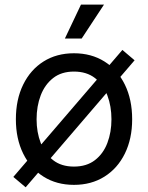

<svg xmlns="http://www.w3.org/2000/svg" viewBox="-20 -773 628 815"><path d="M293.9 11.7Q220.2 11.7 164.8 -23.2Q109.4 -58.1 78.4 -121.1Q47.4 -184.1 47.4 -266.6Q47.4 -350.6 78.4 -413.8Q109.4 -477.1 164.8 -512Q220.2 -546.9 293.9 -546.9Q367.7 -546.9 423.3 -512Q479 -477.1 510 -413.8Q541 -350.6 541 -266.6Q541 -184.1 510 -121.1Q479 -58.1 423.3 -23.2Q367.7 11.7 293.9 11.7ZM293.9 -65.9Q347.7 -65.9 383.1 -93.3Q418.5 -120.6 435.8 -166.3Q453.1 -211.9 453.1 -266.6Q453.1 -321.8 435.8 -367.9Q418.5 -414.1 383.1 -441.7Q347.7 -469.2 293.9 -469.2Q240.7 -469.2 205.6 -441.7Q170.4 -414.1 152.8 -368.2Q135.3 -322.3 135.3 -266.6Q135.3 -211.9 152.8 -166.3Q170.4 -120.6 205.3 -93.3Q240.2 -65.9 293.9 -65.9ZM88.9 22 36.6 -22 499.5 -561 551.3 -517.1ZM255.4 -609.4 323.7 -753.4H421.4L326.7 -609.4Z"/></svg>

Font: Inter 18pt
Style: Regular
Weight: 400
Designer: Rasmus Andersson
Foundry: rsms
Version: Version 4.001;git-66647c0bb